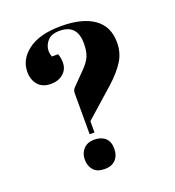

<svg xmlns="http://www.w3.org/2000/svg" viewBox="-131 -814 843 927"><g transform="rotate(-20 290.0 -350.5)"><path d="M286 -711Q395 -711 454.5 -669Q514 -627 514 -545Q514 -491 487.5 -449.5Q461 -408 414 -365L263 -231V-173H238V-383Q238 -400 249 -411L311 -474Q340 -503 351 -528.5Q362 -554 362 -595Q362 -692 272 -692Q229 -692 209 -669Q189 -646 189 -617Q189 -604 195 -588H227Q235 -567 235 -543Q235 -508 210 -486.5Q185 -465 147 -465Q103 -465 80.5 -491.5Q58 -518 58 -558Q58 -623 117 -667Q176 -711 286 -711ZM174 -65Q174 -98 194 -119.5Q214 -141 249 -141Q284 -141 305 -122.5Q326 -104 326 -67Q326 -32 306 -11Q286 10 251 10Q211 10 192.5 -11.5Q174 -33 174 -65Z"/></g></svg>

Font: Abril Fatface
Style: Regular
Weight: 400
Designer: Veronika Burian, Jos Scaglione
Foundry: TypeTogether
Version: Version 1.001